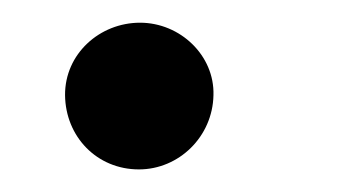

<svg xmlns="http://www.w3.org/2000/svg" viewBox="-20 -144 317 170"><path d="M103 6C138.5 6 168.3 -23.1 169 -59.7C170.1 -94.8 139.6 -123.9 104 -123.9C68.2 -123.9 37.3 -96.2 37.6 -59.7C38 -23.1 65.7 6 103 6Z"/></svg>

Font: Margiela Sans Text
Style: Italic
Weight: 400
Italic angle: -9.39999°
Designer: Stefan Endress, Andreas Faust
Version: Version 1.100;FEAKit 1.0